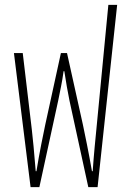

<svg xmlns="http://www.w3.org/2000/svg" viewBox="-20 -765 520 785"><path d="M105 0H141L218 -354C225 -390 234 -428 240 -474H243C250 -428 257 -388 264 -354L341 0H379L459 -745H423L374 -236C371 -204 364 -139 359 -65H356C343 -140 327 -217 319 -255L254 -548H229L165 -255C157 -217 141 -140 129 -65H126C120 -139 114 -204 110 -236L73 -548H37Z"/></svg>

Font: Noto Sans Thai ExtCond ExtLt
Style: Regular
Weight: 200
Width: 2
Designer: Monotype Design Team
Foundry: Monotype Imaging Inc.
Version: Version 2.002